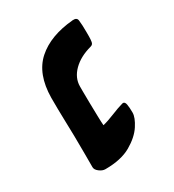

<svg xmlns="http://www.w3.org/2000/svg" viewBox="-118 -512 530 585"><g transform="rotate(-30 146.5 -219.5)"><path d="M225 -441Q240 -442 241 -430Q242 -423 242.5 -412Q243 -401 243 -389V-373Q243 -363 241.5 -354.5Q240 -346 232 -344Q191 -333 167 -309Q143 -285 143 -255Q143 -254 143 -253Q143 -253 143 -236.5Q143 -220 143.5 -196Q144 -172 144.5 -150Q145 -128 146 -117Q163 -121 187.5 -131Q212 -141 227 -145Q228 -145 229 -145.5Q230 -146 231 -146Q238 -146 240 -135Q242 -124 242 -106Q242 -89 225.5 -63.5Q209 -38 174.5 -18Q140 2 84 2Q74 2 63.5 -6Q53 -14 53 -23V-69Q53 -104 52.5 -133Q52 -162 51 -194Q50 -226 50 -269Q51 -352 97 -393Q143 -434 225 -441Z"/></g></svg>

Font: Triodion
Style: Regular
Weight: 400
Version: Version 1.201; ttfautohint (v1.8.4.7-5d5b)